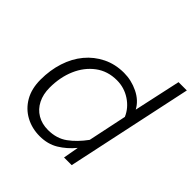

<svg xmlns="http://www.w3.org/2000/svg" viewBox="-195 -884 1047 1047"><g transform="rotate(45 328.5 -360.0)"><path d="M347 -558Q404 -558 456.5 -532.5Q509 -507 534 -461L593 -732H657L501 0H442L458 -90Q420 -44 373.5 -16Q327 12 266 12Q206 12 157 -14.5Q108 -41 79.5 -90.5Q51 -140 51 -210Q51 -283 71.5 -346.5Q92 -410 131 -457Q170 -504 225 -531Q280 -558 347 -558ZM274 -44Q340 -44 386.5 -78Q433 -112 473 -167L520 -391Q499 -440 452 -471Q405 -502 348 -502Q277 -502 225 -463Q173 -424 145 -359Q117 -294 117 -214Q117 -163 136.5 -124.5Q156 -86 191.5 -65Q227 -44 274 -44Z"/></g></svg>

Font: Azeret Mono Thin ExtraLight
Style: Italic
Weight: 250
Italic angle: -12°
Version: Version 1.002